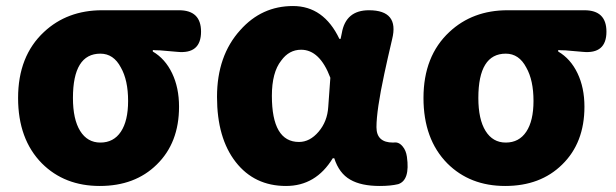

<svg xmlns="http://www.w3.org/2000/svg" viewBox="-20 -603 2045 637"><path d="M311 14Q194 14 119 -61Q40 -141 40 -278Q40 -417 126 -497Q203 -569 319 -569H483H574Q647 -569 647 -498Q647 -423 568 -431Q550 -433 510 -436Q495 -436 487 -437V-432Q528 -408 551 -360Q574 -312 574 -249Q574 -129 500 -57Q428 14 311 14ZM313 -130Q357 -130 381 -166Q405 -202 405 -268Q405 -337 381 -379Q357 -425 313 -425Q222 -425 222 -278Q222 -207 246 -168.5Q270 -130 313 -130Z M929 14Q824 14 762 -65.5Q700 -145 700 -281.5Q700 -418 777 -503Q848 -583 952 -583Q1054 -583 1106 -474H1110L1114 -493Q1127 -569 1204 -569Q1305 -569 1281 -473Q1265 -405 1255 -358Q1229 -237 1229 -181Q1229 -130 1284 -130Q1285 -130 1286 -130Q1303 -133 1316 -117Q1327 -104 1330 -83Q1341 -5 1301 8Q1276 14 1240 14Q1178 14 1142 -7Q1105 -28 1089 -78H1084Q1028 14 929 14ZM972 -132Q1008 -132 1037 -166Q1066 -200 1069 -248L1076 -345Q1041 -438 979 -438Q939 -438 913 -402Q882 -363 882 -285Q882 -132 972 -132Z M1656 14Q1539 14 1464 -61Q1385 -141 1385 -278Q1385 -417 1471 -497Q1548 -569 1664 -569H1828H1919Q1992 -569 1992 -498Q1992 -423 1913 -431Q1895 -433 1855 -436Q1840 -436 1832 -437V-432Q1873 -408 1896 -360Q1919 -312 1919 -249Q1919 -129 1845 -57Q1773 14 1656 14ZM1658 -130Q1702 -130 1726 -166Q1750 -202 1750 -268Q1750 -337 1726 -379Q1702 -425 1658 -425Q1567 -425 1567 -278Q1567 -207 1591 -168.5Q1615 -130 1658 -130Z"/></svg>

Font: GenSenRounded TW H
Style: Regular
Weight: 900
Version: Version 1.501;PS 1;hotconv 16.6.51;makeotf.lib2.5.65220